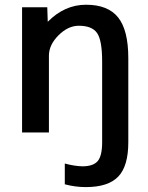

<svg xmlns="http://www.w3.org/2000/svg" viewBox="-20 -553 619 803"><path d="M407.2 -295.9Q407.2 -383.8 386.2 -414.6Q365.2 -445.3 309.6 -445.3Q264.6 -445.3 224.6 -405.3Q184.6 -365.2 184.6 -320.3V1H72.3V-522.5H177.7L179.7 -461.9Q250 -533.2 339.8 -533.2Q431.6 -533.2 474.1 -480Q516.6 -426.8 516.6 -309.6V42Q516.6 141.6 474.6 185.5Q432.6 229.5 338.9 229.5Q294.9 229.5 251 217.8V130.9Q290 141.6 324.2 142.6Q370.1 142.6 388.7 120.6Q407.2 98.6 407.2 42Z"/></svg>

Font: Gen Shin Gothic Medium
Style: Regular
Weight: 500
Designer: [Source Han Sans]
Ryoko NISHIZUKA  (kana & ideographs); Paul D. Hunt (Latin, Greek & Cyrillic); Wenlong ZHANG  (bopomofo
Version: Version 1.002.20150607